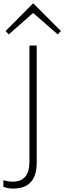

<svg xmlns="http://www.w3.org/2000/svg" viewBox="-84 -899 380 1134"><path d="M89.8 -629.9H132.8V62Q132.8 214.8 -6.8 214.8Q-37.1 214.8 -64 204.1V165Q-38.1 173.8 -7.8 173.8Q89.8 173.8 89.8 55.2ZM113.8 -877.9 275.9 -715.8 256.8 -695.8 112.8 -821.8 109.9 -820.8 -32.2 -695.8 -50.8 -715.8 110.8 -878.9Z"/></svg>

Font: Sinkin Sans 200 X Light
Style: Regular
Weight: 200
Designer: Keith Bates
Foundry: K-Type
Version: Sinkin Sans (version 1.0)  by Keith Bates   •   © 2014   www